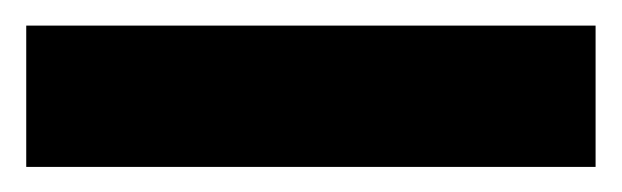

<svg xmlns="http://www.w3.org/2000/svg" viewBox="-20 -20 486 150"><path d="M445.3 110.4H0.5V0H445.3Z"/></svg>

Font: Vazir
Style: Bold
Weight: 700
Designer: Saber Rastikerdar
Foundry: Saber Rastikerdar
Version: Version 30.0.0